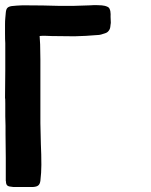

<svg xmlns="http://www.w3.org/2000/svg" viewBox="-22 -743 602 764"><path d="M138.7 -445.3Q138.7 -397.5 138.7 -349.6Q138.7 -301.8 138.7 -252.9Q139.6 -211.9 140.6 -169.9Q142.6 -128.9 142.6 -86.9Q142.6 -71.3 141.6 -55.7Q139.6 -39.1 138.7 -23.4Q136.7 -9.8 129.9 -4.9Q124 0 110.4 1Q95.7 1 82 1Q79.1 1 77.1 1Q60.5 1 43.9 1Q37.1 1 30.3 1Q22.5 0 15.6 -1Q9.8 -2 5.9 -5.9Q2.9 -9.8 2 -15.6Q2 -17.6 2 -19.5Q1 -21.5 1 -23.4Q1 -69.3 1 -115.2Q0 -162.1 0 -208Q0 -222.7 0 -242.2Q0 -261.7 -1 -280.3Q-1 -309.6 -1 -332Q-1 -353.5 -2 -353.5Q-2 -408.2 -1 -462.9Q-1 -516.6 -1 -571.3Q-2 -585 -2 -608.4Q-2 -631.8 -2 -645.5Q-2 -660.2 -1 -669.9Q0 -679.7 1 -692.4Q2 -705.1 6.8 -710.9Q11.7 -716.8 24.4 -718.8Q36.1 -719.7 44.9 -720.7Q53.7 -720.7 65.4 -721.7Q70.3 -721.7 76.2 -721.7Q82 -721.7 86.9 -721.7Q147.5 -721.7 210.9 -719.7Q274.4 -718.8 335 -721.7Q344.7 -722.7 353.5 -722.7Q356.4 -722.7 359.4 -722.7Q371.1 -722.7 382.8 -721.7Q389.6 -720.7 395.5 -719.7Q402.3 -717.8 408.2 -714.8Q411.1 -712.9 414.1 -708Q416 -703.1 417 -699.2Q418.9 -685.5 418 -676.8Q418 -668.9 418.9 -654.3Q418.9 -653.3 418.9 -651.4Q418.9 -648.4 418 -645.5Q418 -640.6 417 -636.7Q416 -627 410.2 -620.1Q405.3 -613.3 395.5 -610.4Q387.7 -607.4 379.9 -605.5Q372.1 -603.5 364.3 -603.5Q320.3 -599.6 274.4 -598.6Q227.5 -598.6 183.6 -599.6Q173.8 -599.6 156.2 -600.6Q138.7 -600.6 135.7 -599.6Q136.7 -588.9 137.7 -566.4Q137.7 -566.4 137.7 -566.4Q137.7 -533.2 138.7 -505.9Q138.7 -478.5 138.7 -445.3Z"/></svg>

Font: KARPATY Font
Style: Regular
Weight: 400
Designer: Inna Sieryk
Version: Version 1.1